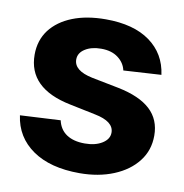

<svg xmlns="http://www.w3.org/2000/svg" viewBox="-68 -618 665 693"><g transform="rotate(10 264.5 -271.5)"><path d="M497.6 -390.1 359.4 -381.8Q353.5 -409.2 329.6 -427.2Q305.7 -445.3 267.6 -445.3Q231.9 -445.3 208.5 -430.4Q185.1 -415.5 185.1 -391.6Q185.1 -350.6 253.4 -336.4L352.5 -316.9Q432.1 -300.8 471.2 -264.4Q510.3 -228 510.3 -169.4Q510.3 -115.2 479 -75.2Q447.8 -34.7 392.6 -12Q337.4 10.7 267.6 10.7Q160.2 10.7 95.5 -34.2Q30.8 -79.1 20 -157.7L168 -165.5Q175.3 -132.3 200.9 -115.2Q226.6 -98.1 267.6 -98.1Q306.6 -98.1 331.5 -113.8Q356.4 -129.4 356.4 -153.3Q356.4 -194.3 286.1 -208L191.9 -227.5Q34.2 -259.3 34.2 -382.8Q34.2 -435.1 63 -473.6Q92.3 -511.7 144 -532.2Q195.8 -552.7 265.6 -552.7Q367.7 -552.7 427.5 -509.5Q487.3 -466.3 497.6 -390.1Z"/></g></svg>

Font: Inter Tight Stencil
Style: Bold
Weight: 700
Designer: Rasmus Andersson
Foundry: rsms
Version: Version 3.004;Glyphs 3.1.2 (3151)